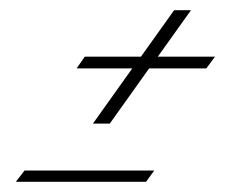

<svg xmlns="http://www.w3.org/2000/svg" viewBox="-20 -356 456 376"><path d="M162 -114 239 -222H130L146 -245H256L321 -336H354L289 -245H401L384 -222H272L195 -114ZM11 0 28 -22H282L266 0Z"/></svg>

Font: Luxurious Script
Style: Regular
Weight: 400
Designer: Robert E. Leuschke
Foundry: Robert E. Leuschke
Version: Version 1.010; ttfautohint (v1.8.3)